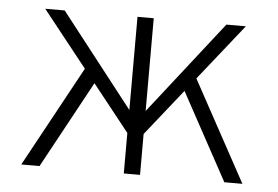

<svg xmlns="http://www.w3.org/2000/svg" viewBox="-42 -567 903 624"><g transform="rotate(5 409.0 -255.5)"><path d="M404 -105 81.5 -511H145L404 -179.5ZM412.5 -104.5V-179L672.5 -511H736ZM48 0 241 -354 276.5 -310.5 107.5 0ZM382.5 0V-511H435.5V0ZM710.5 0 541.5 -310.5 576.5 -354 769.5 0Z"/></g></svg>

Font: Overpass ExtraLight
Style: Regular
Weight: 250
Designer: Delve Withrington, Dave Bailey, Thomas Jockin
Foundry: Delve Fonts LLC
Version: Version 4.000